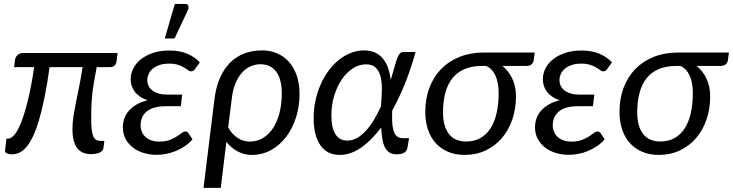

<svg xmlns="http://www.w3.org/2000/svg" viewBox="-20 -766 3657 958"><path d="M566.5 -501.5 561.5 -459.5Q560 -447.5 551.8 -439.2Q543.5 -431 529.5 -431H462.5Q457 -400.5 452.2 -375.5Q447.5 -350.5 443.5 -322.2Q439.5 -294 437.2 -259Q435 -224 435 -174Q435 -138.5 438 -116.8Q441 -95 447 -83Q453 -71 461.8 -67Q470.5 -63 482 -63H500.5L496 -27Q494.5 -12.5 477 -4.8Q459.5 3 434.5 3Q387.5 3 364.5 -27.8Q341.5 -58.5 341.5 -122.5Q341.5 -153 346.2 -184Q351 -215 358.2 -251.5Q365.5 -288 374.5 -331.8Q383.5 -375.5 392 -431H227.5Q215.5 -345 202 -279Q188.5 -213 174 -164.8Q159.5 -116.5 143.8 -84Q128 -51.5 111.2 -32Q94.5 -12.5 76.5 -4.2Q58.5 4 39.5 4Q33.5 4 27.2 3Q21 2 15.8 -0.2Q10.5 -2.5 7.5 -6Q4.5 -9.5 5 -14L12 -74.5H21.5Q35.5 -74.5 52 -93.5Q68.5 -112.5 85.5 -155Q102.5 -197.5 119.2 -265.5Q136 -333.5 150.5 -431H50.5L55 -468.5Q55.5 -474 58.8 -479.8Q62 -485.5 66.8 -490.5Q71.5 -495.5 78.2 -498.5Q85 -501.5 93.5 -501.5Z M593 0ZM954 -423Q948 -414.5 943.2 -412.2Q938.5 -410 932 -410Q926 -410 918.2 -416Q910.5 -422 898.5 -429.2Q886.5 -436.5 868.5 -442.5Q850.5 -448.5 824 -448.5Q797 -448.5 776.8 -441.8Q756.5 -435 742.8 -423.8Q729 -412.5 722 -397.2Q715 -382 715 -365.5Q715 -350.5 721.5 -337.2Q728 -324 740.5 -314.5Q753 -305 771.2 -299.5Q789.5 -294 813 -294H889L882 -236H806Q774.5 -236 751 -229.2Q727.5 -222.5 712.2 -210Q697 -197.5 689.2 -180Q681.5 -162.5 681.5 -141Q681.5 -123.5 687.8 -108.5Q694 -93.5 706 -82.5Q718 -71.5 735.5 -65.5Q753 -59.5 775.5 -59.5Q805.5 -59.5 826.2 -67.5Q847 -75.5 861.5 -84.8Q876 -94 886 -102Q896 -110 904.5 -110Q915 -110 920 -102L940.5 -70.5Q922.5 -50.5 900.8 -36Q879 -21.5 855.8 -12Q832.5 -2.5 808.5 2Q784.5 6.5 762 6.5Q726.5 6.5 695.5 -3.2Q664.5 -13 641.8 -31Q619 -49 606 -74.2Q593 -99.5 593 -130.5Q593 -154.5 600.8 -175.8Q608.5 -197 624 -214.5Q639.5 -232 662.8 -245.2Q686 -258.5 717 -266Q693 -273.5 676.8 -285.2Q660.5 -297 650.5 -311Q640.5 -325 636.2 -340.5Q632 -356 632 -371Q632 -398 644.8 -423.8Q657.5 -449.5 682.2 -469.5Q707 -489.5 743 -501.8Q779 -514 825.5 -514Q877 -514 915.2 -497.5Q953.5 -481 977 -454.5ZM802 -574 852.5 -746.5H903.5Q916 -746.5 919.5 -737.8Q923 -729 917 -714.5L851 -574Z M1050 -271Q1057.5 -331 1077.2 -376.5Q1097 -422 1127.5 -452.8Q1158 -483.5 1198.5 -499Q1239 -514.5 1288 -514.5Q1328.5 -514.5 1362.8 -499.8Q1397 -485 1421.8 -457.2Q1446.5 -429.5 1460.5 -389Q1474.5 -348.5 1474.5 -297.5Q1474.5 -234.5 1456.8 -179.2Q1439 -124 1407.2 -82.5Q1375.5 -41 1331.8 -17Q1288 7 1236 7Q1198.5 7 1165.8 -10.5Q1133 -28 1109.5 -58L1081.5 171.5H995.5ZM1118.5 -130.5Q1128 -112 1140.8 -98.8Q1153.5 -85.5 1167.5 -76.8Q1181.5 -68 1196.5 -63.8Q1211.5 -59.5 1226 -59.5Q1261 -59.5 1290.5 -76.5Q1320 -93.5 1341.2 -125Q1362.5 -156.5 1374.2 -201Q1386 -245.5 1386 -301Q1386 -338 1378.2 -365.2Q1370.5 -392.5 1356.8 -410.2Q1343 -428 1323.2 -436.8Q1303.5 -445.5 1279.5 -445.5Q1254 -445.5 1230.5 -435.2Q1207 -425 1188 -404Q1169 -383 1155.2 -350.8Q1141.5 -318.5 1136.5 -274.5Z M2012.5 -27Q2011.5 -21.5 2008.5 -16Q2005.5 -10.5 1999.5 -6Q1993.5 -1.5 1983.8 1.2Q1974 4 1959.5 4Q1938 4 1923.8 -4.8Q1909.5 -13.5 1900.8 -30.5Q1892 -47.5 1887.8 -72.5Q1883.5 -97.5 1882 -130Q1833.5 -65 1781.2 -29Q1729 7 1674.5 7Q1645 7 1621.2 -4.2Q1597.5 -15.5 1580.5 -38.5Q1563.5 -61.5 1554.2 -96Q1545 -130.5 1545 -177Q1545 -221.5 1554 -263.8Q1563 -306 1579.5 -343.5Q1596 -381 1619 -412.5Q1642 -444 1670 -466.5Q1698 -489 1730 -501.8Q1762 -514.5 1796.5 -514.5Q1829.5 -514.5 1853 -503Q1876.5 -491.5 1892.2 -471.5Q1908 -451.5 1917 -424.8Q1926 -398 1930 -367.5L1943.5 -415Q1951.5 -445 1957.5 -463Q1963.5 -481 1969 -490.8Q1974.5 -500.5 1980 -503.5Q1985.5 -506.5 1993 -506.5H2053.5Q2030.5 -423 2001 -349.8Q1971.5 -276.5 1937 -214.5Q1936 -186 1936.8 -160.8Q1937.5 -135.5 1942.8 -116.8Q1948 -98 1959 -87.2Q1970 -76.5 1990.5 -76.5H2021ZM1713 -64.5Q1737 -64.5 1759.8 -76.8Q1782.5 -89 1803.5 -111.2Q1824.5 -133.5 1843.8 -164.8Q1863 -196 1880.5 -234.5Q1884 -274.5 1885.2 -312.5Q1886.5 -350.5 1879.8 -380Q1873 -409.5 1856 -427.2Q1839 -445 1806.5 -445Q1771.5 -445 1740 -424.5Q1708.5 -404 1685 -369Q1661.5 -334 1647.5 -287.8Q1633.5 -241.5 1633.5 -190.5Q1633.5 -128 1653.8 -96.2Q1674 -64.5 1713 -64.5Z M2487 -437Q2518 -412 2536.2 -373.5Q2554.5 -335 2554.5 -285.5Q2554.5 -222.5 2536 -169Q2517.5 -115.5 2483.8 -76.5Q2450 -37.5 2402.8 -15.2Q2355.5 7 2298.5 7Q2253.5 7 2217 -8Q2180.5 -23 2155 -50.8Q2129.5 -78.5 2115.8 -118.2Q2102 -158 2102 -207.5Q2102 -273.5 2122.5 -328Q2143 -382.5 2181.2 -421.8Q2219.5 -461 2273.8 -482.5Q2328 -504 2395.5 -504H2648L2643 -466.5Q2641.5 -454 2632.8 -445.5Q2624 -437 2605.5 -437ZM2468 -303Q2468 -326.5 2464.2 -348.2Q2460.5 -370 2452.5 -387.8Q2444.5 -405.5 2432.8 -418.2Q2421 -431 2405 -437H2385Q2334 -437 2297.2 -421Q2260.5 -405 2236.8 -375Q2213 -345 2201.8 -302Q2190.5 -259 2190.5 -205.5Q2190.5 -135.5 2219.8 -97.8Q2249 -60 2306 -60Q2346 -60 2376.2 -76.8Q2406.5 -93.5 2427 -125Q2447.5 -156.5 2457.8 -201.5Q2468 -246.5 2468 -303Z M3010.5 -423Q3004.5 -414.5 2999.8 -412.2Q2995 -410 2988.5 -410Q2982.5 -410 2974.8 -416Q2967 -422 2955 -429.2Q2943 -436.5 2925 -442.5Q2907 -448.5 2880.5 -448.5Q2853.5 -448.5 2833.2 -441.8Q2813 -435 2799.2 -423.8Q2785.5 -412.5 2778.5 -397.2Q2771.5 -382 2771.5 -365.5Q2771.5 -350.5 2778 -337.2Q2784.5 -324 2797 -314.5Q2809.5 -305 2827.8 -299.5Q2846 -294 2869.5 -294H2945.5L2938.5 -236H2862.5Q2831 -236 2807.5 -229.2Q2784 -222.5 2768.8 -210Q2753.5 -197.5 2745.8 -180Q2738 -162.5 2738 -141Q2738 -123.5 2744.2 -108.5Q2750.5 -93.5 2762.5 -82.5Q2774.5 -71.5 2792 -65.5Q2809.5 -59.5 2832 -59.5Q2862 -59.5 2882.8 -67.5Q2903.5 -75.5 2918 -84.8Q2932.5 -94 2942.5 -102Q2952.5 -110 2961 -110Q2971.5 -110 2976.5 -102L2997 -70.5Q2979 -50.5 2957.2 -36Q2935.5 -21.5 2912.2 -12Q2889 -2.5 2865 2Q2841 6.5 2818.5 6.5Q2783 6.5 2752 -3.2Q2721 -13 2698.2 -31Q2675.5 -49 2662.5 -74.2Q2649.5 -99.5 2649.5 -130.5Q2649.5 -154.5 2657.2 -175.8Q2665 -197 2680.5 -214.5Q2696 -232 2719.2 -245.2Q2742.5 -258.5 2773.5 -266Q2749.5 -273.5 2733.2 -285.2Q2717 -297 2707 -311Q2697 -325 2692.8 -340.5Q2688.5 -356 2688.5 -371Q2688.5 -398 2701.2 -423.8Q2714 -449.5 2738.8 -469.5Q2763.5 -489.5 2799.5 -501.8Q2835.5 -514 2882 -514Q2933.5 -514 2971.8 -497.5Q3010 -481 3033.5 -454.5Z M3456 -437Q3487 -412 3505.2 -373.5Q3523.5 -335 3523.5 -285.5Q3523.5 -222.5 3505 -169Q3486.5 -115.5 3452.8 -76.5Q3419 -37.5 3371.8 -15.2Q3324.5 7 3267.5 7Q3222.5 7 3186 -8Q3149.5 -23 3124 -50.8Q3098.5 -78.5 3084.8 -118.2Q3071 -158 3071 -207.5Q3071 -273.5 3091.5 -328Q3112 -382.5 3150.2 -421.8Q3188.5 -461 3242.8 -482.5Q3297 -504 3364.5 -504H3617L3612 -466.5Q3610.5 -454 3601.8 -445.5Q3593 -437 3574.5 -437ZM3437 -303Q3437 -326.5 3433.2 -348.2Q3429.5 -370 3421.5 -387.8Q3413.5 -405.5 3401.8 -418.2Q3390 -431 3374 -437H3354Q3303 -437 3266.2 -421Q3229.5 -405 3205.8 -375Q3182 -345 3170.8 -302Q3159.5 -259 3159.5 -205.5Q3159.5 -135.5 3188.8 -97.8Q3218 -60 3275 -60Q3315 -60 3345.2 -76.8Q3375.5 -93.5 3396 -125Q3416.5 -156.5 3426.8 -201.5Q3437 -246.5 3437 -303Z"/></svg>

Font: Lato
Style: Italic
Weight: 400
Italic angle: -7°
Designer: Lukasz Dziedzic
Foundry: tyPoland Lukasz Dziedzic
Version: Version 2.007; 2014-02-27